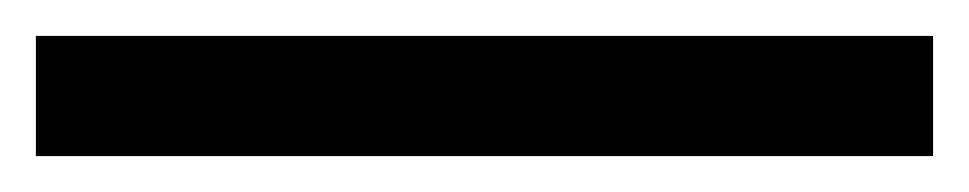

<svg xmlns="http://www.w3.org/2000/svg" viewBox="-20 12 540 107"><path d="M0 99V32H500V99Z"/></svg>

Font: MuseoModerno Thin
Style: Regular
Weight: 400
Version: Version 1.003